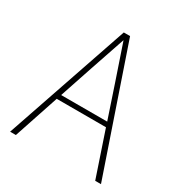

<svg xmlns="http://www.w3.org/2000/svg" viewBox="-170 -853 927 979"><g transform="rotate(30 293.5 -364.0)"><path d="M277 -728H314L563 0H529L440 -264H150L62 0H28ZM224 -483 160 -292H431L367 -483L296 -692H295Z"/></g></svg>

Font: Murecho ExtraLight
Style: Regular
Weight: 200
Designer: Neil Summerour
Foundry: Positype
Version: Version 1.010; ttfautohint (v1.8.3)